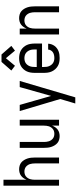

<svg xmlns="http://www.w3.org/2000/svg" viewBox="742 -1543 1016 2540"><g transform="rotate(-90 1250.0 -273.0)"><path d="M64 0V-735H142V-429Q150 -450 163 -469Q176 -488 194.5 -502Q213 -516 235.5 -522Q258 -528 280 -528Q305 -528 329 -521Q353 -514 371.5 -498.5Q390 -483 403 -461.5Q416 -440 423.5 -416.5Q431 -393 433.5 -368.5Q436 -344 436 -320V0H358V-320Q358 -337 356 -353.5Q354 -370 349 -385.5Q344 -401 334.5 -415Q325 -429 312 -439Q299 -449 283 -453.5Q267 -458 250 -458Q233 -458 217 -453.5Q201 -449 188 -439Q175 -429 165.5 -415Q156 -401 151 -385.5Q146 -370 144 -353.5Q142 -337 142 -320V0Z M720 8Q695 8 671 1Q647 -6 628.5 -21.5Q610 -37 597 -58.5Q584 -80 576.5 -103.5Q569 -127 566.5 -151.5Q564 -176 564 -200V-520H642V-200Q642 -183 644 -166.5Q646 -150 651 -134.5Q656 -119 665.5 -105Q675 -91 688 -81Q701 -71 717 -66.5Q733 -62 750 -62Q767 -62 783 -66.5Q799 -71 812 -81Q825 -91 834.5 -105Q844 -119 849 -134.5Q854 -150 856 -166.5Q858 -183 858 -200V-520H936V0H858V-91Q850 -70 837 -51Q824 -32 805.5 -18Q787 -4 764.5 2Q742 8 720 8Z M1151 215Q1160 185 1169 154.5Q1178 124 1187 94L1210 15L1051 -520H1132L1251 -105L1368 -520H1449L1232 215Z M1752 8Q1725 8 1698 3Q1671 -2 1647.5 -15.5Q1624 -29 1605.5 -49.5Q1587 -70 1575.5 -94.5Q1564 -119 1560 -146Q1556 -173 1556 -200V-320Q1556 -347 1560 -374Q1564 -401 1575 -425.5Q1586 -450 1604.5 -470.5Q1623 -491 1646 -504Q1669 -517 1696 -522.5Q1723 -528 1750 -528Q1777 -528 1804 -522.5Q1831 -517 1854 -504Q1877 -491 1895.5 -470.5Q1914 -450 1925 -425.5Q1936 -401 1940 -374Q1944 -347 1944 -320V-225H1634V-200Q1634 -183 1636 -166Q1638 -149 1644.5 -133Q1651 -117 1661.5 -103Q1672 -89 1686.5 -79.5Q1701 -70 1718 -66Q1735 -62 1752 -62Q1771 -62 1790.5 -66Q1810 -70 1826 -80Q1842 -90 1852.5 -107Q1863 -124 1864 -144H1942Q1941 -121 1933.5 -99.5Q1926 -78 1912.5 -59.5Q1899 -41 1880.5 -27.5Q1862 -14 1841 -6Q1820 2 1797 5Q1774 8 1752 8ZM1866 -295V-320Q1866 -337 1864 -354Q1862 -371 1856 -387Q1850 -403 1839.5 -417Q1829 -431 1815 -440.5Q1801 -450 1784 -454Q1767 -458 1750 -458Q1733 -458 1716 -454Q1699 -450 1685 -440.5Q1671 -431 1660.5 -417Q1650 -403 1644 -387Q1638 -371 1636 -354Q1634 -337 1634 -320V-295ZM1650 -583 1587 -631 1701 -761H1799L1913 -631L1850 -583L1750 -703Z M2064 0V-520H2142V-429Q2150 -450 2163 -469Q2176 -488 2194.5 -502Q2213 -516 2235.5 -522Q2258 -528 2280 -528Q2305 -528 2329 -521Q2353 -514 2371.5 -498.5Q2390 -483 2403 -461.5Q2416 -440 2423.5 -416.5Q2431 -393 2433.5 -368.5Q2436 -344 2436 -320V0H2358V-320Q2358 -337 2356 -353.5Q2354 -370 2349 -385.5Q2344 -401 2334.5 -415Q2325 -429 2312 -439Q2299 -449 2283 -453.5Q2267 -458 2250 -458Q2233 -458 2217 -453.5Q2201 -449 2188 -439Q2175 -429 2165.5 -415Q2156 -401 2151 -385.5Q2146 -370 2144 -353.5Q2142 -337 2142 -320V0Z"/></g></svg>

Font: Iosevka www.saffi
Style: Regular
Weight: 400
Monospace: yes
Designer: Belleve Invis
Foundry: Belleve Invis
Version: Version 22.0.2; ttfautohint (v1.8.3)